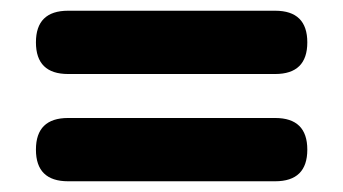

<svg xmlns="http://www.w3.org/2000/svg" viewBox="-20 -466 640 358"><path d="M107 -328Q47 -328 47 -387Q47 -446 107 -446H493Q553 -446 553 -387Q553 -328 493 -328ZM107 -128Q47 -128 47 -187Q47 -246 107 -246H493Q553 -246 553 -187Q553 -128 493 -128Z"/></svg>

Font: Chiron GoRound TC H
Style: Regular
Weight: 900
Designer: Ryoko NISHIZUKA 西塚涼子 (kana, bopomofo & ideographs); Paul D. Hunt (Latin, Greek & Cyrillic); Sandoll Communications 산돌커뮤니
Foundry: Adobe
Version: Version 1.000;hotconv 1.1.1;makeotfexe 2.6.0